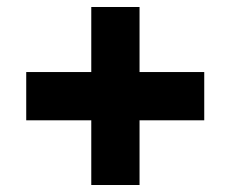

<svg xmlns="http://www.w3.org/2000/svg" viewBox="-20 -639 659 549"><path d="M241 -110V-619H379V-110ZM55 -295V-433H564V-295Z"/></svg>

Font: Public Sans Thin Black
Style: Regular
Weight: 900
Version: Version 2.001